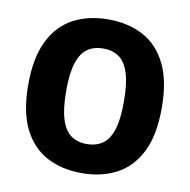

<svg xmlns="http://www.w3.org/2000/svg" viewBox="-72 -674 742 751"><g transform="rotate(10 299.5 -298.0)"><path d="M299.7 7.7Q221.5 7.7 161.7 -23.7Q101.9 -55.2 68.2 -122.4Q34.6 -189.7 34.6 -297Q34.6 -404.8 68.2 -472.3Q101.9 -539.8 161.7 -571.3Q221.5 -602.7 299.7 -602.7Q378.1 -602.7 437.9 -571.3Q497.7 -539.8 531.3 -472.3Q564.9 -404.8 564.9 -297Q564.9 -189.7 531.3 -122.4Q497.7 -55.2 437.9 -23.7Q378.1 7.7 299.7 7.7ZM299.7 -107.8Q336.4 -107.8 362.2 -125.5Q387.9 -143.1 401.3 -184.1Q414.7 -225 414.7 -294.6Q414.7 -367.1 401.3 -409.3Q387.9 -451.5 362.2 -469.3Q336.4 -487.2 299.7 -487.2Q263.2 -487.2 237.5 -469.5Q211.8 -451.9 198.4 -410.9Q185 -370 185 -300.4Q185 -227.9 198.4 -185.9Q211.8 -143.9 237.5 -125.8Q263.2 -107.8 299.7 -107.8Z"/></g></svg>

Font: Encode Sans SC Condensed Thin
Style: Regular
Weight: 100
Width: 3
Designer: Multiple Designers
Foundry: Impallari Type
Version: Version 3.002